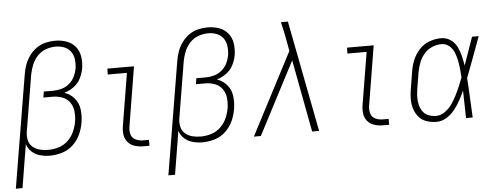

<svg xmlns="http://www.w3.org/2000/svg" viewBox="-57 -901 3282 1264"><g transform="rotate(-5 1584.0 -269.0)"><path d="M0 205H44L91 -81Q101 -51 124 -30Q147 -9 178.5 -0.5Q210 8 242 8Q282 8 323 -4Q364 -16 396.5 -46.5Q429 -77 446 -116Q463 -155 469 -194Q476 -237 470.5 -279Q465 -321 438.5 -352Q412 -383 373 -396Q407 -406 436.5 -427.5Q466 -449 482 -481Q498 -513 504 -546Q510 -585 504.5 -623Q499 -661 476 -689.5Q453 -718 417 -730.5Q381 -743 342 -743Q311 -743 279 -735.5Q247 -728 219 -708.5Q191 -689 171 -661Q151 -633 140 -602.5Q129 -572 124 -540ZM235 -31Q206 -31 180 -37.5Q154 -44 133.5 -61Q113 -78 106.5 -105Q100 -132 104 -159L166 -534Q172 -566 184.5 -597.5Q197 -629 221 -655Q245 -681 277.5 -692.5Q310 -704 342 -704Q371 -704 398 -694Q425 -684 441.5 -661Q458 -638 461.5 -609Q465 -580 461 -550Q456 -523 443.5 -496.5Q431 -470 407.5 -450.5Q384 -431 356 -423.5Q328 -416 301 -416H239L233 -377H294Q328 -377 358.5 -365.5Q389 -354 407.5 -327.5Q426 -301 429 -268Q432 -235 427 -201Q421 -168 406.5 -135Q392 -102 364.5 -76.5Q337 -51 302.5 -41Q268 -31 235 -31Z M860 0H901V-39H860Q834 -39 811 -51Q788 -63 782 -88Q776 -113 781 -140L845 -530H669L668 -491H795L738 -146Q733 -117 736.5 -88.5Q740 -60 758 -38.5Q776 -17 803.5 -8.5Q831 0 860 0Z M1008 205H1052L1099 -81Q1109 -51 1132 -30Q1155 -9 1186.5 -0.5Q1218 8 1250 8Q1290 8 1331 -4Q1372 -16 1404.5 -46.5Q1437 -77 1454 -116Q1471 -155 1477 -194Q1484 -237 1478.5 -279Q1473 -321 1446.5 -352Q1420 -383 1381 -396Q1415 -406 1444.5 -427.5Q1474 -449 1490 -481Q1506 -513 1512 -546Q1518 -585 1512.5 -623Q1507 -661 1484 -689.5Q1461 -718 1425 -730.5Q1389 -743 1350 -743Q1319 -743 1287 -735.5Q1255 -728 1227 -708.5Q1199 -689 1179 -661Q1159 -633 1148 -602.5Q1137 -572 1132 -540ZM1243 -31Q1214 -31 1188 -37.5Q1162 -44 1141.5 -61Q1121 -78 1114.5 -105Q1108 -132 1112 -159L1174 -534Q1180 -566 1192.5 -597.5Q1205 -629 1229 -655Q1253 -681 1285.5 -692.5Q1318 -704 1350 -704Q1379 -704 1406 -694Q1433 -684 1449.5 -661Q1466 -638 1469.5 -609Q1473 -580 1469 -550Q1464 -523 1451.5 -496.5Q1439 -470 1415.5 -450.5Q1392 -431 1364 -423.5Q1336 -416 1309 -416H1247L1241 -377H1302Q1336 -377 1366.5 -365.5Q1397 -354 1415.5 -327.5Q1434 -301 1437 -268Q1440 -235 1435 -201Q1429 -168 1414.5 -135Q1400 -102 1372.5 -76.5Q1345 -51 1310.5 -41Q1276 -31 1243 -31Z M1591 0H1637L1886 -478L1976 0H2022L1880 -735H1834Q1840 -711 1845 -687Q1850 -663 1855 -639L1873 -542Z M2444 0H2485V-39H2444Q2418 -39 2395 -51Q2372 -63 2366 -88Q2360 -113 2365 -140L2429 -530H2253L2252 -491H2379L2322 -146Q2317 -117 2320.5 -88.5Q2324 -60 2342 -38.5Q2360 -17 2387.5 -8.5Q2415 0 2444 0Z M2798 8Q2832 8 2863.5 -11Q2895 -30 2917.5 -58.5Q2940 -87 2957.5 -118.5Q2975 -150 2989 -182Q2990 -136 2991 -91Q2992 -46 2993 0H3037Q3033 -65 3030.5 -130.5Q3028 -196 3023 -261Q3049 -328 3073.5 -395.5Q3098 -463 3123 -530H3079Q3063 -484 3046.5 -437.5Q3030 -391 3014 -345Q3009 -378 3001 -410Q2993 -442 2978.5 -471.5Q2964 -501 2936.5 -519.5Q2909 -538 2874 -538Q2836 -538 2797.5 -524Q2759 -510 2730.5 -479Q2702 -448 2687 -411Q2672 -374 2666 -335L2648 -225Q2642 -192 2641.5 -158Q2641 -124 2650.5 -93Q2660 -62 2680.5 -37.5Q2701 -13 2732.5 -2.5Q2764 8 2798 8ZM2798 -31Q2772 -31 2748 -40.5Q2724 -50 2710 -70.5Q2696 -91 2690 -115.5Q2684 -140 2685 -166.5Q2686 -193 2690 -219L2708 -329Q2714 -360 2725.5 -390.5Q2737 -421 2759 -447Q2781 -473 2812 -486Q2843 -499 2874 -499Q2903 -499 2925 -480.5Q2947 -462 2957.5 -436Q2968 -410 2973.5 -382Q2979 -354 2982 -325.5Q2985 -297 2986 -268Q2975 -238 2962.5 -209Q2950 -180 2935.5 -151.5Q2921 -123 2902.5 -96.5Q2884 -70 2856 -50.5Q2828 -31 2798 -31Z"/></g></svg>

Font: Iosevka Sparkle Extralight
Style: Italic
Weight: 200
Italic angle: -9°
Designer: Belleve Invis
Foundry: Belleve Invis
Version: Version 4.5.0; ttfautohint (v1.8.3)